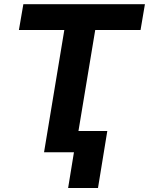

<svg xmlns="http://www.w3.org/2000/svg" viewBox="-20 -748 732 943"><path d="M72.9 -600.8 94.7 -727.5H691.8L670.3 -600.8H447.7L348 0H196.3L295.9 -600.8ZM507 -104.5 461.3 175.2H314.6L360.2 -104.5Z"/></svg>

Font: Inter Tight
Style: Italic
Weight: 400
Italic angle: -9.39999°
Designer: Rasmus Andersson
Foundry: rsms
Version: Version 3.002